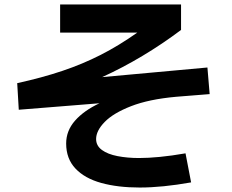

<svg xmlns="http://www.w3.org/2000/svg" viewBox="-20 -783 1040 859"><path d="M64 -292 57 -411Q167 -435 258 -465.5Q349 -496 430.5 -537.5Q512 -579 594 -637H249V-763H790V-649Q706 -586 617.5 -533Q529 -480 437 -438Q555 -449 672.5 -459.5Q790 -470 908 -481L918 -362Q881 -359 843 -356Q805 -353 768 -350Q646 -339 566.5 -308Q487 -277 448.5 -237.5Q410 -198 410 -161Q410 -131 436 -112Q462 -93 506 -84.5Q550 -76 602 -76Q643 -76 695 -81Q747 -86 810 -97L835 33Q706 56 605 56Q507 56 433 35.5Q359 15 317.5 -29Q276 -73 276 -141Q276 -198 315.5 -243Q355 -288 425 -321Q335 -314 245 -306.5Q155 -299 64 -292Z"/></svg>

Font: Murecho SemiBold
Style: Regular
Weight: 600
Designer: Neil Summerour
Foundry: Positype
Version: Version 1.010; ttfautohint (v1.8.3)